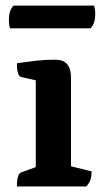

<svg xmlns="http://www.w3.org/2000/svg" viewBox="-20 -673 377 693"><path d="M41 0Q41 -46 57 -50.9L120.1 -73.9L109.1 -58.6V-395.4L121.1 -380.4L56.4 -395Q41 -398.4 41 -444.5Q79.5 -450.4 111.9 -454Q144.3 -457.6 179.8 -457.6Q236.2 -457.6 236.2 -393.8V-61.9L224.2 -75.8L310.5 -54.6Q310.5 -36.4 306.5 -24.6Q302.6 -12.9 291.6 0ZM306.3 -570.7H16.1Q14.6 -575.1 13.4 -582.4Q12.2 -589.7 12.2 -599.9Q12.2 -638.7 29.6 -652.7H319.8Q321.2 -648.4 322.4 -640.6Q323.7 -632.8 323.7 -623.1Q323.7 -586.4 306.3 -570.7Z"/></svg>

Font: Petrona
Style: Regular
Weight: 400
Designer: Ringo R. Seeber
Foundry: Ringo R. Seeber
Version: Version 2.001; ttfautohint (v1.8.3)